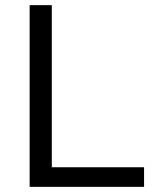

<svg xmlns="http://www.w3.org/2000/svg" viewBox="-20 -725 603 745"><path d="M95 0V-705H181V-76H539V0Z"/></svg>

Font: Nunito Sans 10pt
Style: Regular
Weight: 400
Designer: Vernon Adams
Foundry: Vernon Adams
Version: Version 3.101;gftools[0.9.27]